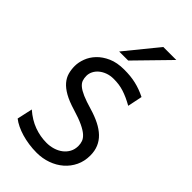

<svg xmlns="http://www.w3.org/2000/svg" viewBox="-299 -1075 1172 1172"><g transform="rotate(45 287.0 -489.5)"><path d="M468.8 -585.9Q442.4 -600.6 420.2 -610.6Q397.9 -620.6 377 -627.2Q356 -633.8 335 -636.7Q314 -639.6 290.5 -639.6Q261.2 -639.6 237.1 -630.9Q212.9 -622.1 195.3 -607.4Q177.7 -592.8 168.2 -573.7Q158.7 -554.7 158.7 -534.7Q158.7 -514.6 164.3 -498.3Q169.9 -481.9 187 -467.5Q204.1 -453.1 235.8 -439.2Q267.6 -425.3 319.8 -410.2Q368.2 -396 405.5 -377.2Q442.9 -358.4 468.3 -334Q493.7 -309.6 506.8 -278.3Q520 -247.1 520 -207.5Q520 -158.2 500.7 -117.9Q481.4 -77.6 448 -48.6Q414.6 -19.5 370.1 -3.7Q325.7 12.2 275.9 12.2Q240.7 12.2 207.3 7.3Q173.8 2.4 144.3 -6.3Q114.7 -15.1 89.8 -27.1Q64.9 -39.1 46.4 -53.7L68.4 -153.8Q117.2 -111.3 169.2 -92.3Q221.2 -73.2 275.9 -73.2Q305.2 -73.2 332.5 -81.5Q359.9 -89.8 380.9 -105.7Q401.9 -121.6 414.6 -144.8Q427.2 -168 427.2 -197.8Q427.2 -216.8 421.1 -234.1Q415 -251.5 396.5 -268.1Q377.9 -284.7 343.3 -301Q308.6 -317.4 251.5 -334.5Q194.3 -351.6 158.2 -372.1Q122.1 -392.6 101.6 -416.7Q81.1 -440.9 73.5 -468.5Q65.9 -496.1 65.9 -527.3Q65.9 -558.6 78.9 -593.3Q91.8 -627.9 119.6 -657.2Q147.5 -686.5 190.9 -705.8Q234.4 -725.1 295.4 -725.1Q323.7 -725.1 348.4 -722.7Q373 -720.2 396.2 -714.8Q419.4 -709.5 441.9 -701.2Q464.4 -692.9 488.3 -681.2ZM478.5 -991.2 273.4 -781.2H195.3L366.2 -991.2Z"/></g></svg>

Font: Andika DR AuSIL
Style: Regular
Weight: 400
Designer: Annie Olsen & Victor Gaultney
Foundry: SIL International
Version: Version 0.003